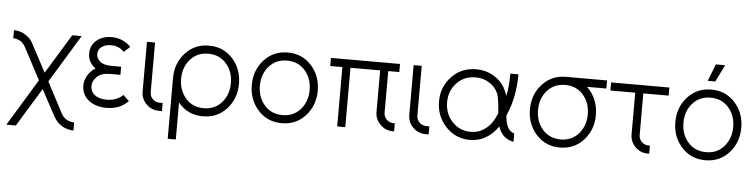

<svg xmlns="http://www.w3.org/2000/svg" viewBox="-50 -959 5583 1418"><g transform="rotate(5 2741.0 -250.0)"><path d="M21 -500V-440Q48 -440 73 -426Q85 -419 94 -409Q103 -399 110 -387L237 -147L26 200H96L270 -85L375 110Q386 130 401.5 147Q417 164 437 176Q478 200 523 200V140Q493 140 467 125Q440 109 427 83L307 -145L523 -500H453L274 -207L163 -416Q143 -454 104 -477Q66 -500 21 -500Z M833 -300H760Q700 -300 671 -328Q649 -350 649 -379Q649 -408 671 -428Q698 -452 746 -452Q804 -452 842 -411L887 -451Q876 -465 860 -476Q844 -487 824 -496Q789 -512 746 -512Q675 -512 630 -472Q589 -434 589 -379Q589 -310 646 -271Q610 -249 588 -212Q567 -176 567 -139Q567 -68 622 -26Q674 12 750 12Q851 12 912 -52L869 -94Q821 -49 750 -48Q691 -48 658 -74Q627 -98 627 -139Q627 -159 635.5 -176Q644 -193 660 -209Q691 -240 760 -240H833Z M1007 -500V-132Q1007 -77 1045 -39Q1084 0 1139 0H1162V-60H1139Q1109 -60 1088 -81Q1067 -102 1067 -132V-500Z M1466 -452Q1549 -452 1600 -394Q1651 -336 1651 -250Q1651 -165 1600 -106Q1549 -48 1466 -48Q1384 -48 1333 -106Q1282 -165 1282 -250Q1282 -336 1333 -394Q1384 -452 1466 -452ZM1466 -512Q1360 -512 1291 -436Q1222 -360 1222 -250V200H1282V-74Q1352 12 1466 12Q1573 12 1642 -64Q1711 -141 1711 -250Q1711 -360 1642 -436Q1573 -512 1466 -512Z M2051 -512Q1944 -512 1875 -436Q1806 -360 1806 -250Q1806 -141 1875 -64Q1944 12 2051 12Q2157 12 2226 -64Q2295 -141 2295 -250Q2295 -360 2226 -436Q2157 -512 2051 -512ZM2051 -452Q2133 -452 2184 -394Q2235 -336 2235 -250Q2235 -165 2184 -106Q2133 -48 2051 -48Q1968 -48 1917 -106Q1866 -165 1866 -250Q1866 -336 1917 -394Q1968 -452 2051 -452Z M2371 -500V-440H2461V0H2521V-440H2741V-132Q2741 -78 2780 -39Q2819 0 2873 0H2883V-60H2873Q2843 -60 2822 -81Q2801 -102 2801 -132V-440H2883V-500Z M2984 -500V-132Q2984 -77 3022 -39Q3061 0 3116 0H3139V-60H3116Q3086 -60 3065 -81Q3044 -102 3044 -132V-500Z M3447 -510Q3339 -510 3267 -435Q3194 -359 3194 -250Q3194 -141 3267 -63Q3339 14 3447 14Q3511 14 3564 -18Q3617 -49 3654 -104Q3661 -79 3676 -58Q3707 -12 3768 0V-62Q3741 -70 3726 -92Q3709 -116 3702 -162Q3701 -167 3700 -174Q3699 -181 3699 -189Q3731 -260 3746 -338Q3761 -416 3761 -500H3701Q3701 -454 3697.5 -411.5Q3694 -369 3685 -332Q3683 -341 3680 -349Q3677 -357 3674 -364Q3647 -431 3585 -471Q3524 -510 3447 -510ZM3447 -450Q3505 -450 3549 -422Q3595 -395 3617 -344Q3629 -315 3638 -200Q3628 -178 3620 -162.5Q3612 -147 3607 -139Q3580 -96 3538 -71Q3498 -46 3447 -46Q3364 -46 3309 -105Q3254 -164 3254 -250Q3254 -334 3309 -392Q3364 -450 3447 -450Z M4113 -512Q4006 -512 3937 -436Q3868 -360 3868 -250Q3868 -141 3937 -64Q4006 12 4113 12Q4219 12 4288 -64Q4357 -141 4357 -250Q4357 -312 4335 -363Q4324 -389 4308.5 -411.5Q4293 -434 4273 -452H4417V-512ZM4113 -452Q4195 -452 4246 -394Q4297 -336 4297 -250Q4297 -165 4246 -106Q4195 -48 4113 -48Q4030 -48 3979 -106Q3928 -165 3928 -250Q3928 -336 3979 -394Q4030 -452 4113 -452Z M4448 -500V-440H4632V-132Q4632 -77 4670 -39Q4709 0 4764 0H4774V-60H4764Q4734 -60 4713 -81Q4692 -102 4692 -132V-440H4880V-500Z M5191 -512Q5084 -512 5015 -436Q4946 -360 4946 -250Q4946 -141 5015 -64Q5084 12 5191 12Q5297 12 5366 -64Q5435 -141 5435 -250Q5435 -360 5366 -436Q5297 -512 5191 -512ZM5191 -452Q5273 -452 5324 -394Q5375 -336 5375 -250Q5375 -165 5324 -106Q5273 -48 5191 -48Q5108 -48 5057 -106Q5006 -165 5006 -250Q5006 -336 5057 -394Q5108 -452 5191 -452ZM5158 -574H5214L5276 -700H5207Z"/></g></svg>

Font: Unageo Variable
Style: Regular
Weight: 300
Designer: Richard Sepsi
Foundry: Richard Sepsi
Version: Version 2.200